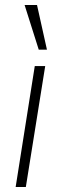

<svg xmlns="http://www.w3.org/2000/svg" viewBox="-20 -753 243 773"><path d="M43 0 120 -487H162L84 0ZM136 -553 79 -733H129L169 -553Z"/></svg>

Font: Nunito Sans 10pt Condensed ExtraLight
Style: Italic
Weight: 250
Width: 3
Italic angle: -9°
Designer: Vernon Adams
Foundry: Vernon Adams
Version: Version 3.101;gftools[0.9.27]